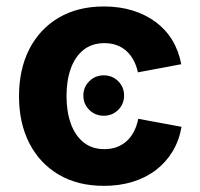

<svg xmlns="http://www.w3.org/2000/svg" viewBox="-20 -573 628 603"><path d="M305.8 -209.5Q279.1 -209.5 260.5 -227.9Q241.8 -246.3 241.8 -272.9Q241.8 -299.6 260.5 -318Q279.1 -336.4 305.8 -336.4Q332.7 -336.4 351.2 -318Q369.7 -299.6 369.7 -272.9Q369.7 -246.3 351.2 -227.9Q332.7 -209.5 305.8 -209.5ZM306.4 10.7Q224.3 10.7 164.4 -24.6Q104.6 -59.9 72.1 -123.3Q39.7 -186.6 39.7 -270.6Q39.7 -355.2 72.1 -418.7Q104.6 -482.2 164.4 -517.4Q224.3 -552.7 306.4 -552.7Q355.2 -552.7 396.2 -540.1Q437.1 -527.5 468.8 -504Q500.5 -480.5 521 -446.9Q541.4 -413.2 549.2 -371.3L413.1 -345.8Q408.6 -367 399.4 -383.9Q390.2 -400.9 377 -412.9Q363.7 -424.9 346.4 -431.2Q329.1 -437.5 308 -437.5Q268.9 -437.5 242.4 -416.4Q216 -395.4 202.4 -357.9Q188.9 -320.5 188.9 -271.1Q188.9 -222.4 202.4 -184.8Q216 -147.3 242.4 -125.9Q268.9 -104.6 308 -104.6Q329.3 -104.6 346.8 -111.1Q364.4 -117.7 378 -130Q391.6 -142.4 400.8 -160.2Q409.9 -177.9 414.2 -199.9L550.1 -174.7Q542.6 -131.5 522 -97.4Q501.4 -63.3 469.7 -39Q438.1 -14.8 396.8 -2.1Q355.4 10.7 306.4 10.7Z"/></svg>

Font: Adwaita Sans
Style: Regular
Weight: 400
Designer: Rasmus Andersson
Foundry: rsms
Version: Version 4.001;git-9221beed3